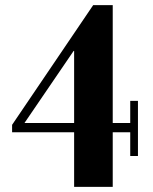

<svg xmlns="http://www.w3.org/2000/svg" viewBox="-20 -726 596 746"><path d="M268 -248V-528H266L75 -248ZM268 0V-212H27V-241L342 -706H418V-248H486V-334H516V-120H486V-212H418V0Z"/></svg>

Font: Justus
Style: Bold
Weight: 700
Version: Version 001.001